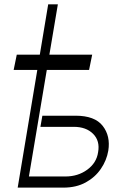

<svg xmlns="http://www.w3.org/2000/svg" viewBox="-20 -856 589 876"><path d="M400.6 -606.5 386.4 -536.9H193.5L111.9 -50.8H278.4Q335.6 -50.8 378 -81.7Q420.5 -112.6 427.6 -161.6Q436.8 -213.4 404.8 -245.4Q372.9 -277.3 316.8 -277.3H164.4L173.3 -328.1H324.9Q412.3 -328.1 448.5 -281.8Q484.7 -235.4 474.1 -168.7Q466.6 -124.3 440.3 -85.8Q414.1 -47.2 370.9 -23.6Q327.8 0 269.5 0H60.7L150.2 -536.9H42.3L56.5 -606.5H161.6L199.9 -836.3H244L205.3 -606.5Z"/></svg>

Font: Inter UI Extra Light
Style: Italic
Weight: 200
Italic angle: -9.39999°
Designer: Rasmus Andersson
Foundry: rsms
Version: 3.2;8d6f07862